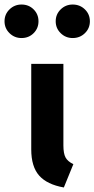

<svg xmlns="http://www.w3.org/2000/svg" viewBox="-73 -812 417 848"><path d="M207 -530V-170Q207 -134 216.5 -116.5Q226 -99 251 -87L209 16Q135 3 100 -36.5Q65 -76 65 -152V-530ZM248 -792Q280 -792 302 -770.5Q324 -749 324 -718Q324 -687 302 -665.5Q280 -644 248 -644Q217 -644 195 -665.5Q173 -687 173 -718Q173 -749 195 -770.5Q217 -792 248 -792ZM22 -792Q54 -792 75.5 -770.5Q97 -749 97 -718Q97 -687 75.5 -665.5Q54 -644 22 -644Q-9 -644 -31 -665.5Q-53 -687 -53 -718Q-53 -749 -31 -770.5Q-9 -792 22 -792Z"/></svg>

Font: FiraSans
Style: Regular
Weight: 600
Designer: Carrois Corporate & Edenspiekermann AG
Foundry: Carrois Corporate GbR & Edenspiekermann AG
Version: Version 3.106;PS 003.106;hotconv 1.0.70;makeotf.lib2.5.58329